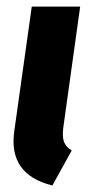

<svg xmlns="http://www.w3.org/2000/svg" viewBox="-20 -551 272 587"><path d="M225.1 -530.8 173.8 -163.1Q169.9 -134.3 175.3 -118.4Q180.7 -102.5 199.2 -90.8L140.1 16.1Q3.9 -17.6 23.9 -151.9L77.1 -530.8Z"/></svg>

Font: Fira Sans Compressed
Style: Bold Italic
Weight: 700
Width: 3
Italic angle: -8°
Designer: Carrois Corporate & Edenspiekermann AG
Foundry: Carrois Corporate GbR & Edenspiekermann AG
Version: Version 4.203;PS 004.203;hotconv 1.0.88;makeotf.lib2.5.64775